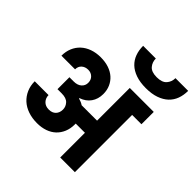

<svg xmlns="http://www.w3.org/2000/svg" viewBox="-258 -1239 1444 1444"><g transform="rotate(45 463.5 -517.5)"><path d="M268 -476Q308 -476 330.5 -496Q353 -516 353 -546Q353 -578 333 -597Q313 -616 284 -616Q252 -616 231.5 -597.5Q211 -579 211 -548H66Q66 -593 81.5 -630Q97 -667 125.5 -693.5Q154 -720 194.5 -734.5Q235 -749 284 -749Q332 -749 370.5 -736Q409 -723 436 -699Q463 -675 478 -641.5Q493 -608 493 -567Q493 -513 465.5 -474Q438 -435 387 -418V-414Q417 -406 437 -392H601V-740H856V-609H757V0H601V-263H503V-254Q503 -209 488 -173Q473 -137 446 -111.5Q419 -86 380.5 -72.5Q342 -59 295 -59Q242 -59 198.5 -74Q155 -89 124.5 -117Q94 -145 77 -184Q60 -223 60 -270H207Q207 -238 228 -216Q249 -194 285 -194Q321 -194 341 -215Q361 -236 361 -270Q361 -301 339 -325Q317 -349 268 -349H223V-476ZM687 -824Q625 -824 579.5 -840Q534 -856 505 -884Q476 -912 462 -950.5Q448 -989 448 -1035H583Q583 -996 607 -968Q631 -940 687 -940Q743 -940 767.5 -968Q792 -996 792 -1035H927Q927 -989 913 -950.5Q899 -912 869.5 -884Q840 -856 794.5 -840Q749 -824 687 -824Z"/></g></svg>

Font: SVN-Poppins
Style: Bold
Weight: 700
Designer: Ninad Kale (Devanagari), Jonny Pinhorn (Latin)
Foundry: Indian Type Foundry
Version: Version 3.200;PS 1.000;hotconv 16.6.54;makeotf.lib2.5.65590